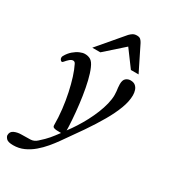

<svg xmlns="http://www.w3.org/2000/svg" viewBox="-259 -864 1050 1193"><g transform="rotate(30 266.0 -268.0)"><path d="M34.7 219.2Q-2.4 219.2 -14.6 206.1Q-26.9 192.9 -26.9 182.1Q-26.9 156.2 -4.2 146Q18.6 135.7 46.4 135.7Q87.4 135.7 111.8 134.5Q136.2 133.3 156.2 115.2Q174.8 98.6 187.7 85.7Q200.7 72.8 210.9 60.8Q221.2 48.8 231.4 35.4Q241.7 22 254.9 4.4Q234.4 4.4 220.7 3.4Q207 2.4 200.2 -1.7Q193.4 -5.9 193.4 -16.1Q193.4 -71.8 186.8 -128.7Q180.2 -185.5 168.9 -238Q157.7 -290.5 143.6 -335Q129.4 -379.4 113.8 -410.2Q110.4 -417.5 105.7 -420.4Q101.1 -423.3 95.7 -423.3Q83.5 -423.3 70.6 -411.6Q57.6 -399.9 50.8 -391.1Q43 -380.9 38.1 -380.9Q32.2 -380.9 27.1 -387.7Q22 -394.5 22 -402.3Q22 -408.7 25.4 -415.5Q41 -442.9 61.5 -460.4Q82 -478 102.5 -486.8Q123 -495.6 138.7 -495.6Q162.6 -495.6 179.9 -485.1Q197.3 -474.6 211.4 -441.9Q225.6 -409.7 236.8 -363Q248 -316.4 256.1 -262.7Q264.2 -209 269.3 -155.5Q274.4 -102.1 276.4 -56.2Q276.9 -47.4 276.9 -39.8Q276.9 -32.2 276.9 -26.9Q297.9 -54.2 319.1 -87.4Q340.3 -120.6 359.4 -156.7Q378.4 -192.9 393.3 -229.7Q408.2 -266.6 416.7 -301.5Q425.3 -336.4 425.3 -366.2Q425.3 -381.8 423.8 -393.3Q422.4 -404.8 420.9 -416Q419.4 -427.2 419.4 -441.4Q419.4 -471.2 433.6 -483.2Q447.8 -495.1 466.3 -495.1Q488.3 -495.1 501 -484.6Q513.7 -474.1 519.3 -457.3Q524.9 -440.4 524.9 -421.4Q524.9 -378.4 505.4 -326.2Q485.8 -273.9 451.4 -214.4Q417 -154.8 371.3 -88.1Q325.7 -21.5 273.4 51.3Q254.4 78.1 229.7 107.4Q205.1 136.7 175.3 162.1Q145.5 187.5 110.4 203.4Q75.2 219.2 34.7 219.2ZM158.2 -551.8 311 -731.4Q320.8 -741.7 332.3 -749Q343.8 -756.3 361.3 -756.3Q379.4 -756.3 388.2 -747.8Q397 -739.3 403.3 -727.1L490.2 -551.8H435.1L348.1 -669.4L215.8 -551.8Z"/></g></svg>

Font: Gelasio
Style: Italic
Weight: 400
Italic angle: -8.5°
Designer: Eben Sorkin
Foundry: Eben Sorkin
Version: Version 1.008